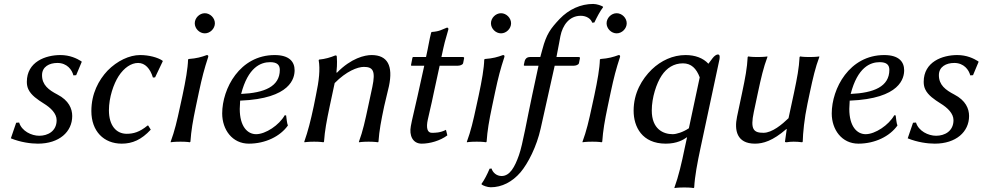

<svg xmlns="http://www.w3.org/2000/svg" viewBox="-20 -718 4979 973"><path d="M62 -96 35 -17C84 3 136 10 172 10C280 10 346 -50 346 -130C346 -167 329 -209 271 -239C227 -262 193 -287 193 -337C193 -380 230 -399 271 -399C320 -399 345 -364 352 -336L366 -337L394 -404L393 -407C369 -422 334 -439 286 -439C211 -439 116 -405 116 -303C116 -288 119 -275 124 -265C138 -235 171 -213 201 -194C237 -172 267 -143 267 -109C267 -53 222 -30 179 -30C139 -30 90 -54 77 -97Z M680 -399C715 -399 741 -371 755 -325L766 -326L805 -408L803 -411C779 -427 735 -439 690 -439C636 -439 574 -410 525 -360C480 -312 443 -244 443 -155C443 -53 506 10 597 10C651 10 697 -10 744 -61L731 -82H728C687 -48 655 -40 622 -40C569 -40 532 -82 532 -159C532 -225 556 -293 581 -332C609 -375 645 -399 680 -399Z M905 -235 893 -180C877 -105 865 -54 845 0V3C845 3 860 0 895 0C929 0 942 3 942 3L945 0C949 -57 957 -104 973 -180L988 -251C1004 -326 1015 -368 1035 -429C1037 -436 1034 -439 1028 -439C1001 -429 977 -422 936 -419L933 -416C932 -373 921 -310 905 -235ZM967 -600C967 -573 991 -549 1018 -549C1045 -549 1069 -573 1069 -600C1069 -627 1045 -651 1018 -651C991 -651 967 -627 967 -600Z M1197 -208C1455 -218 1473 -324 1473 -362C1473 -405 1446 -439 1372 -439C1195 -439 1106 -269 1106 -143C1106 -61 1157 10 1241 10C1325 10 1400 -27 1439 -82C1434 -93 1432 -120 1430 -133L1423 -134C1395 -84 1326 -38 1278 -38C1234 -38 1195 -77 1195 -166C1195 -175 1197 -200 1197 -208ZM1398 -364C1398 -279 1319 -247 1202 -242C1237 -377 1301 -403 1349 -403C1383 -403 1398 -390 1398 -364Z M1927 -180C1934 -212 1944 -249 1951 -281C1973 -385 1944 -439 1863 -439C1829 -439 1760 -424 1687 -349L1685 -352C1690 -395 1687 -427 1687 -427C1687 -437 1685 -437 1679 -437C1655 -427 1628 -419 1597 -416L1595 -413C1603 -367 1597 -310 1581 -235L1570 -180C1554 -105 1541 -54 1522 0L1523 3C1523 3 1541 0 1572 0C1603 0 1619 3 1619 3L1622 0C1626 -57 1635 -104 1651 -180L1676 -297C1735 -357 1792 -379 1824 -379C1870 -379 1884 -359 1867 -278L1846 -180C1830 -105 1819 -54 1799 0V3C1799 3 1817 0 1848 0C1878 0 1896 3 1896 3L1898 0C1902 -57 1911 -104 1927 -180Z M2139 -429H2074C2072 -429 2071 -428 2070 -425L2063 -389C2062 -386 2063 -385 2066 -385H2130L2096 -231C2083 -171 2067 -109 2062 -79C2053 -32 2071 10 2117 10C2159 10 2211 -5 2247 -32L2240 -60C2211 -45 2186 -45 2169 -45C2169 -45 2168 -45 2168 -45C2145 -45 2139 -71 2148 -112C2154 -142 2165 -182 2177 -242L2208 -385H2300C2310 -385 2325 -389 2327 -398L2332 -423C2333 -427 2330 -429 2325 -429H2217C2233 -504 2235 -510 2252 -568C2253 -575 2251 -578 2245 -578C2218 -568 2209 -559 2168 -556L2165 -553C2155 -514 2152 -487 2139 -429Z M2406 -235 2394 -180C2378 -105 2366 -54 2346 0V3C2346 3 2361 0 2396 0C2430 0 2443 3 2443 3L2446 0C2450 -57 2458 -104 2474 -180L2489 -251C2505 -326 2516 -368 2536 -429C2538 -436 2535 -439 2529 -439C2502 -429 2478 -422 2437 -419L2434 -416C2433 -373 2422 -310 2406 -235ZM2468 -600C2468 -573 2492 -549 2519 -549C2546 -549 2570 -573 2570 -600C2570 -627 2546 -651 2519 -651C2492 -651 2468 -627 2468 -600Z M2677 -236C2652 -121 2629 15 2610 68C2589 128 2564 174 2522 174C2496 174 2477 156 2471 136L2461 137C2450 164 2434 195 2420 214L2421 217C2427 222 2449 231 2467 231C2523 231 2576 204 2618 155C2656 110 2700 24 2720 -67L2791 -385H2888C2897 -385 2912 -389 2914 -398L2919 -423C2920 -427 2917 -429 2912 -429H2800L2803 -445C2811 -482 2816 -517 2820 -535C2831 -590 2865 -638 2923 -638C2952 -638 2975 -623 2981 -603L2992 -604C3005 -631 3021 -662 3036 -681V-684C3029 -689 3005 -698 2986 -698C2923 -698 2863 -671 2816 -622C2770 -573 2749 -545 2729 -469L2718 -429H2666C2648 -429 2641 -417 2639 -409L2635 -391C2634 -386 2635 -385 2639 -385H2709Z M2992 -235 2980 -180C2964 -105 2952 -54 2932 0V3C2932 3 2947 0 2982 0C3016 0 3029 3 3029 3L3032 0C3036 -57 3044 -104 3060 -180L3075 -251C3091 -326 3102 -368 3122 -429C3124 -436 3121 -439 3115 -439C3088 -429 3064 -422 3023 -419L3020 -416C3019 -373 3008 -310 2992 -235ZM3054 -600C3054 -573 3078 -549 3105 -549C3132 -549 3156 -573 3156 -600C3156 -627 3132 -651 3105 -651C3078 -651 3054 -627 3054 -600Z M3450 32C3435 106 3418 178 3398 232V235C3398 235 3413 232 3448 232C3482 232 3495 235 3495 235L3498 232C3501 175 3514 107 3530 32L3626 -417C3627 -422 3627 -427 3627 -430C3627 -437 3625 -442 3618 -442C3611 -442 3600 -435 3591 -423L3570 -395C3543 -424 3503 -439 3454 -439C3390 -439 3330 -411 3283 -366C3233 -317 3191 -247 3191 -157C3191 -75 3234 10 3354 10C3411 10 3444 -10 3462 -23ZM3526 -326 3471 -68C3441 -48 3408 -38 3389 -38C3341 -38 3283 -64 3283 -158C3283 -224 3307 -296 3333 -335C3359 -374 3395 -397 3441 -397C3483 -397 3509 -371 3526 -326Z M3965 -64H3967L3958 0C3958 2 3960 3 3966 3C3980 1 3987 0 4002 0C4014 0 4033 1 4045 3L4048 0C4049 -43 4056 -117 4072 -192L4084 -249C4100 -324 4112 -376 4132 -429V-432C4132 -432 4117 -429 4082 -429C4048 -429 4035 -432 4035 -432L4032 -429C4029 -372 4020 -325 4004 -249L3976 -119C3944 -88 3893 -45 3849 -45C3800 -45 3781 -61 3800 -150L3821 -249C3837 -324 3849 -376 3869 -429V-432C3869 -432 3854 -429 3819 -429C3785 -429 3772 -432 3772 -432L3769 -429C3766 -372 3757 -325 3741 -249L3715 -126C3701 -59 3713 10 3806 10C3847 10 3896 -4 3965 -64Z M4286 -208C4544 -218 4562 -324 4562 -362C4562 -405 4535 -439 4461 -439C4284 -439 4195 -269 4195 -143C4195 -61 4246 10 4330 10C4414 10 4489 -27 4528 -82C4523 -93 4521 -120 4519 -133L4512 -134C4484 -84 4415 -38 4367 -38C4323 -38 4284 -77 4284 -166C4284 -175 4286 -200 4286 -208ZM4487 -364C4487 -279 4408 -247 4291 -242C4326 -377 4390 -403 4438 -403C4472 -403 4487 -390 4487 -364Z M4607 -96 4580 -17C4629 3 4681 10 4717 10C4825 10 4891 -50 4891 -130C4891 -167 4874 -209 4816 -239C4772 -262 4738 -287 4738 -337C4738 -380 4775 -399 4816 -399C4865 -399 4890 -364 4897 -336L4911 -337L4939 -404L4938 -407C4914 -422 4879 -439 4831 -439C4756 -439 4661 -405 4661 -303C4661 -288 4664 -275 4669 -265C4683 -235 4716 -213 4746 -194C4782 -172 4812 -143 4812 -109C4812 -53 4767 -30 4724 -30C4684 -30 4635 -54 4622 -97Z"/></svg>

Font: Libertinus Sans
Style: Italic
Weight: 400
Italic angle: -12°
Designer: Philipp H. Poll, Khaled Hosny
Foundry: Caleb Maclennan
Version: Version 7.050;RELEASE